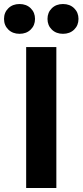

<svg xmlns="http://www.w3.org/2000/svg" viewBox="-57 -934 410 954"><path d="M200.5 -787Q179 -808 179 -840Q179 -872 200.5 -893Q222 -914 256 -914Q290 -914 311.5 -893Q333 -872 333 -840Q333 -808 311.5 -787Q290 -766 256 -766Q222 -766 200.5 -787ZM-15.5 -787Q-37 -808 -37 -840Q-37 -872 -15.5 -893Q6 -914 40 -914Q74 -914 95.5 -893Q117 -872 117 -840Q117 -808 95.5 -787Q74 -766 40 -766Q6 -766 -15.5 -787ZM73 -700H223V0H73Z"/></svg>

Font: Post Grotesk Bold
Style: Bold
Weight: 700
Version: Version 1.0